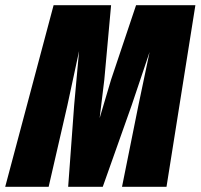

<svg xmlns="http://www.w3.org/2000/svg" viewBox="-64 -718 771 738"><path d="M-44 0 142 -698H363L337 -412L319 -264L363 -412L459 -698H687L576 0H405L468 -313L511 -518L442 -313L331 0H198L221 -313L240 -522L195 -313L123 0Z"/></svg>

Font: Azeret Mono Thin ExtraBold
Style: Italic
Weight: 800
Italic angle: -12°
Version: Version 1.002